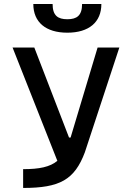

<svg xmlns="http://www.w3.org/2000/svg" viewBox="-20 -928 626 948"><path d="M94.2 0C275.4 0 348.1 -40.5 398.9 -175.8L569.3 -693.4H461.9L328.6 -249H320.8L149.4 -693.4H42L263.2 -133.8C226.6 -103.5 174.3 -92.8 94.2 -92.8ZM312.5 -766.6C418.9 -766.6 480.5 -818.4 480.5 -908.2H385.3C385.3 -850.6 358.9 -833 312.5 -833C266.1 -833 239.7 -850.6 239.7 -908.2H144.5C144.5 -818.4 206.1 -766.6 312.5 -766.6Z"/></svg>

Font: Cascadia Code PL
Style: Regular
Weight: 400
Monospace: yes
Designer: Aaron Bell
Foundry: Saja Typeworks
Version: Version 2404.023